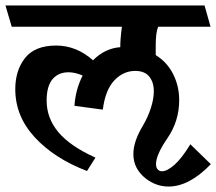

<svg xmlns="http://www.w3.org/2000/svg" viewBox="-40 -600 793 704"><path d="M578 84Q533 84 495 55Q449 19 449 -35Q449 -82 485 -141Q503 -172 513.5 -205Q524 -238 524 -265Q524 -299 507 -319.5Q490 -340 456 -340Q412 -340 379 -305Q346 -270 337 -198L233 -212Q237 -272 263 -323Q236 -335 211 -335Q174 -335 152.5 -309.5Q131 -284 131 -231Q131 -167 174 -115.5Q217 -64 310 -22L279 27Q159 -19 87.5 -96.5Q16 -174 16 -273Q16 -342 52 -387.5Q88 -433 166 -433Q240 -433 301 -379Q345 -423 401 -427Q401 -458 407 -502H3L-20 -580H710L732 -502H540Q531 -481 531 -434V-398Q573 -372 595 -328Q617 -284 617 -233Q617 -155 573 -92Q532 -32 532 2Q532 15 539 22Q545 28 554 28Q573 28 600 4Q627 -20 658 -71L733 2Q654 84 578 84Z"/></svg>

Font: Sumana
Style: Bold
Weight: 700
Designer: Cyreal, Alexei Vanyashin (Devanagari), Olga Karpushina (Latin)
Foundry: Cyreal
Version: Version 1.015;PS 001.015;hotconv 1.0.70;makeotf.lib2.5.58329